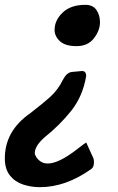

<svg xmlns="http://www.w3.org/2000/svg" viewBox="-53 -754 490 795"><path d="M264 -563Q217 -563 195 -583.5Q173 -604 173 -630Q173 -670 206.5 -702Q240 -734 300 -734Q332 -734 346.5 -712.5Q361 -691 361 -662Q361 -628 336 -595.5Q311 -563 264 -563ZM112 21Q76 21 42.5 10Q9 -1 -12 -27.5Q-33 -54 -33 -98Q-33 -212 72 -285Q125 -326 153 -351Q189 -384 207 -423V-422Q222 -453 244 -456L287 -460Q303 -460 304 -440Q290 -356 242.5 -296Q195 -236 131 -185Q91 -149 91 -120Q91 -114 97 -104Q103 -94 115 -85.5Q127 -77 145 -77Q190 -77 266 -136Q302 -164 304 -164L334 -98Q336 -93 336 -82Q336 -63 326 -55Q220 21 112 21Z"/></svg>

Font: Bangerz
Style: Regular
Weight: 400
Designer: vernon adams
Foundry: Vernon Adams
Version: Version 2.10;February 7, 2025;FontCreator 13.0.0.2683 64-bit